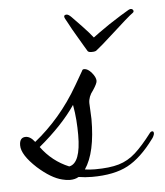

<svg xmlns="http://www.w3.org/2000/svg" viewBox="-41 -486 452 526"><g transform="rotate(-5 185.5 -223.0)"><path d="M131 3Q121 3 110 0Q80 -7 43 -40Q3 -77 3 -103Q3 -125 20 -125Q33 -125 45 -109Q80 -137 111 -173Q142 -209 168 -254L190 -292Q191 -296 196 -296Q206 -296 216.5 -283.5Q227 -271 227 -261Q227 -254 215 -236Q202 -220 202 -202Q202 -195 203 -180.5Q204 -166 204 -158Q204 -66 174 -22Q180 -21 187.5 -20.5Q195 -20 202 -20Q242 -20 267.5 -27.5Q293 -35 314 -54Q335 -73 360 -106Q363 -110 367 -110Q371 -110 371 -104Q371 -101 368.5 -96Q366 -91 364 -89Q328 -40 290.5 -20Q253 0 192 0Q173 0 155 -3Q145 3 131 3ZM132 -34Q164 -40 164 -118Q164 -138 162.5 -158.5Q161 -179 157 -201Q121 -148 56 -94Q86 -53 132 -34ZM337 -449Q342 -449 344 -445Q346 -441 342 -438Q336 -434 319.5 -419.5Q303 -405 284.5 -388Q266 -371 251.5 -358.5Q237 -346 234 -344Q233 -343 230 -342Q227 -341 220 -341Q213 -341 210 -344Q209 -345 201 -359Q193 -373 182.5 -390.5Q172 -408 164.5 -422.5Q157 -437 156 -438Q154 -442 154 -444Q154 -449 161 -449Q166 -449 174 -441Q182 -433 201 -413Q220 -393 230 -380Q234 -383 247 -392.5Q260 -402 276.5 -413Q293 -424 308.5 -433.5Q324 -443 331 -447Q335 -449 337 -449Z"/></g></svg>

Font: Lavishly Yours
Style: Regular
Weight: 400
Designer: Robert E. Leuschke
Foundry: Robert E. Leuschke
Version: Version 1.010; ttfautohint (v1.8.3)